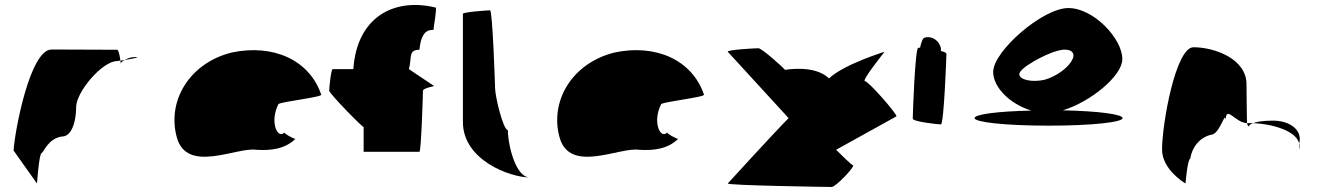

<svg xmlns="http://www.w3.org/2000/svg" viewBox="-20 -744 5284 764"><path d="M34 -145 127 -14C127 -6 135 -135 146 -135C156 -142 173 -194 228 -201C264 -201 283 -258 283 -318C283 -378 387 -501 446 -501C446 -501 451 -502 459 -503C457 -520 452 -546 446 -546C446 -546 283 -547 185 -547C100 -547 39 -225 34 -145ZM459 -503C460 -498 460 -494 460 -491C460 -494 466 -500 475 -505C469 -504 464 -504 459 -503ZM475 -505C505 -510 544 -517 517 -517C501 -517 486 -511 475 -505Z M684 -196C725 -52 923 -160 1000 -148C1060 -144 1115 -152 1155 -191C1147 -193 1110 -212 1112 -217C1086 -188 1051 -257 1088 -330C1102 -340 1268 -358 1258 -368C1211 -506 1066 -570 902 -535C733 -493 643 -341 684 -196ZM1112 -218V-217ZM1156 -192 1155 -191C1157 -191 1157 -191 1156 -190Z M1290 -383C1290 -372 1427 -232 1427 -239V-140H1649C1656 -140 1663 -372 1663 -383C1663 -394 1715 -402 1707 -402L1607 -469C1620 -514 1603 -546 1649 -546C1656 -618 1682 -626 1705 -625C1705 -636 1720 -714 1713 -714C1549 -754 1400 -677 1386 -469H1304C1297 -469 1290 -394 1290 -383Z M1822 -258C1822 -108 2008 -38 2088 -38C2032 -38 2001 -167 2001 -226C1982 -227 1950 -361 1950 -394C1950 -401 1940 -703 1930 -703C1920 -703 1822 -696 1822 -689Z M2207 -196C2248 -52 2446 -160 2523 -148C2583 -144 2638 -152 2678 -191C2670 -193 2633 -212 2635 -217C2609 -188 2574 -257 2611 -330C2625 -340 2791 -358 2781 -368C2734 -506 2589 -570 2425 -535C2256 -493 2166 -341 2207 -196ZM2635 -218V-217ZM2679 -192 2678 -191C2680 -191 2680 -191 2679 -190Z M2876 -14C2872 -6 3275 0 3289 0C3306 0 3380 -79 3375 -86C3375 -86 3375 -80 3307 -148L3547 -281C3552 -288 3436 -421 3422 -421C3406 -421 3500 -538 3500 -538C3500 -538 3337 -488 3279 -432C3221 -488 3104 -466 3104 -466C3099 -473 3012 -552 2998 -552C2984 -552 2872 -546 2876 -538L3118 -274C3051 -206 2876 -14 2876 -14Z M3612 -272C3612 -260 3711 -249 3724 -249C3736 -249 3746 -518 3746 -530C3746 -534 3737 -538 3724 -541C3725 -548 3724 -556 3720 -564C3710 -588 3682 -602 3659 -594C3653 -594 3646 -578 3641 -554H3634C3621 -554 3612 -284 3612 -272Z M3858 -274C3858 -258 3978 -244 4153 -244C4328 -244 4447 -258 4447 -274C4447 -289 4353 -302 4209 -305C4319 -338 4446 -442 4446 -509C4446 -590 4332 -712 4231 -712C4129 -712 3932 -540 3932 -458C3932 -395 4001 -329 4084 -304C3948 -301 3858 -289 3858 -274ZM4036 -449C4036 -474 4141 -530 4188 -542C4235 -555 4263 -538 4247 -507C4233 -476 4182 -438 4134 -426C4086 -416 4036 -426 4036 -449Z M4604 -149C4604 -68 4697 -14 4697 -14C4697 -6 4705 -112 4716 -112C4726 -171 4765 -200 4799 -208C4835 -208 4857 -314 4857 -261C4857 -331 4893 -256 4942 -254C4942 -281 4940 -346 4940 -409C4940 -510 4813 -556 4729 -556C4658 -556 4604 -250 4604 -149ZM4942 -254C4944 -246 4946 -242 4948 -241C4948 -237 4946 -246 4966 -254ZM4966 -254C4980 -259 5003 -264 5046 -264C5110 -264 5166 -228 5149 -170V-149C5166 -215 5056 -250 4966 -254Z"/></svg>

Font: Ampere
Style: Ext
Weight: 400
Version: Version 1